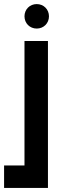

<svg xmlns="http://www.w3.org/2000/svg" viewBox="-35 -721 345 941"><path d="M-15 200H200V-520H85V90H-15ZM85 -641C85 -607 111 -581 145 -581C179 -581 205 -607 205 -641C205 -675 179 -701 145 -701C111 -701 85 -675 85 -641Z"/></svg>

Font: Grotesk 03
Style: Bold
Weight: 500
Designer: Frank Adebiaye, contributions by Jérémy Landes, Ariel Martín Pérez
Foundry: Velvetyne Type Foundry
Version: Version 3.000;Glyphs 3.1.2 (3150)